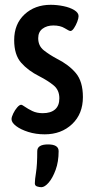

<svg xmlns="http://www.w3.org/2000/svg" viewBox="-20 -550 393 799"><path d="M166 9Q129 9 97.5 -1Q66 -11 47 -25.5Q28 -40 28 -54Q28 -63 35 -77.5Q42 -92 51.5 -103Q61 -114 68 -114Q72 -114 84 -105.5Q96 -97 114.5 -88Q133 -79 158 -79Q191 -79 209 -94.5Q227 -110 227 -141Q227 -175 203.5 -194.5Q180 -214 143 -233Q97 -256 68 -289Q39 -322 39 -383Q39 -450 82 -490Q125 -530 191 -530Q217 -530 244 -524.5Q271 -519 289 -508Q307 -497 307 -483Q307 -474 301.5 -459.5Q296 -445 288 -433Q280 -421 273 -421Q268 -421 249.5 -432.5Q231 -444 202 -444Q175 -444 157 -430.5Q139 -417 139 -391Q139 -359 162.5 -340.5Q186 -322 216 -306Q266 -281 295.5 -246Q325 -211 325 -146Q325 -76 280 -33.5Q235 9 166 9ZM152 229Q144 229 134.5 226Q125 223 125 213Q125 198 130 167Q135 136 135 79Q135 51 180 51Q224 51 224 79Q224 123 211.5 157Q199 191 182.5 210Q166 229 152 229Z"/></svg>

Font: Asap Condensed Medium
Style: Regular
Weight: 500
Width: 3
Designer: Pablo Cosgaya
Foundry: Omnibus-Type
Version: Version 3.001; ttfautohint (v1.8.4.7-5d5b)